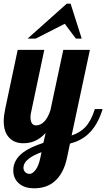

<svg xmlns="http://www.w3.org/2000/svg" viewBox="-28 -770 576 1040"><path d="M333.5 -750H354.5L414.6 -561H382.8L322.8 -641.1L165.5 -561H121.6ZM77.1 225.6Q61.5 213.4 52.7 195.1Q43.9 176.8 43.9 152.8Q43.9 96.2 97.2 55.7Q137.2 25.9 207 3.9L219.2 -49.8Q189.9 -17.6 155.8 -4.4Q129.4 5.9 99.1 5.9Q51.3 5.9 23.4 -22.5Q-7.8 -53.7 -7.8 -113.8Q-7.8 -142.1 0 -179.2L67.9 -500H211.9L140.1 -160.2Q137.2 -147.9 137.2 -134.8Q137.2 -115.7 143.6 -104.5Q150.9 -90.8 167 -90.8Q193.4 -90.8 214.4 -114.3Q232.4 -134.3 245.1 -172.9L314.9 -500H459L359.9 -36.1Q407.2 -51.8 435.5 -83Q466.3 -116.7 485.8 -179.2H527.8Q501 -90.3 447.8 -42Q408.7 -6.8 351.1 7.8L335.9 80.1Q316.9 175.8 259.8 218.8Q218.3 250 155.8 250Q132.3 250 112.1 243.9Q91.8 237.8 77.1 225.6ZM165 149.9Q181.6 128.4 190.9 83L196.8 54.2Q151.4 71.3 128.9 88.9Q99.1 111.3 99.1 139.2Q99.1 152.3 107.4 161.1Q116.7 171.9 132.8 171.9Q147.9 171.9 165 149.9Z"/></svg>

Font: Pattaya
Style: Regular
Weight: 400
Designer: Pablo Impallari / Thai characters Designed by Thanarat Vachiruckul and Suppakit Chalermlarp
Foundry: Pablo Impallari
Version: Version 2.001